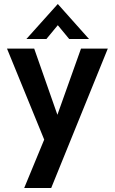

<svg xmlns="http://www.w3.org/2000/svg" viewBox="-20 -736 575 960"><path d="M201 -38 15 -493H151L267 -162L385 -493H519L236 204H101ZM269 -716 425 -541H326L269 -610L212 -541H112Z"/></svg>

Font: Hanken Grotesk
Style: Bold
Weight: 700
Designer: Alfredo Marco Pradil
Foundry: Hanken Design Co.
Version: Version 3.014